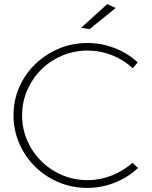

<svg xmlns="http://www.w3.org/2000/svg" viewBox="-20 -914 743 938"><path d="M628 -581Q584 -622 527 -644.5Q470 -667 408 -667Q342 -667 284 -642.5Q226 -618 182 -574.5Q138 -531 113 -473.5Q88 -416 88 -350Q88 -285 113 -227.5Q138 -170 182 -126.5Q226 -83 284 -58.5Q342 -34 408 -34Q470 -34 527 -57Q584 -80 628 -119L654 -93Q622 -63 582 -41Q542 -19 497.5 -7.5Q453 4 407 4Q332 4 266.5 -23.5Q201 -51 151.5 -100Q102 -149 74 -213.5Q46 -278 46 -350Q46 -424 74 -488Q102 -552 152 -600.5Q202 -649 267.5 -676.5Q333 -704 407 -704Q454 -704 498.5 -692.5Q543 -681 582 -660Q621 -639 653 -609ZM504 -894 545 -875 418 -772 376 -778Z"/></svg>

Font: Alexandria ExtraLight
Style: Regular
Weight: 250
Designer: Mohamed Gaber
Foundry: Kief Type Foundry
Version: Version 5.100